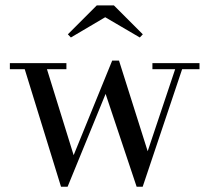

<svg xmlns="http://www.w3.org/2000/svg" viewBox="-20 -700 800 730"><path d="M738.5 -460V-437H672.5L522.5 10H499.5L381.5 -343L237 10H212L74 -437H17.5V-460H232.5V-437H158.5L260 -110L406.5 -469.5H432.5L541.5 -125L646 -437H559.5V-460ZM249.5 -557.5 238 -569.5 348 -679.5H413L523 -569.5L511.5 -557.5L380 -634.5Z"/></svg>

Font: BodoniModa 10 Custom
Style: Regular
Weight: 400
Designer: Owen Earl
Foundry: indestructible type
Version: Version 2.005